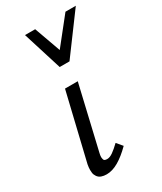

<svg xmlns="http://www.w3.org/2000/svg" viewBox="-191 -823 761 900"><g transform="rotate(-30 189.5 -373.5)"><path d="M110 5Q94 5 81.5 0.5Q69 -4 61.5 -15Q54 -26 53 -36.5Q52 -47 52 -52Q52 -65 55 -81L141 -441H210L130 -99Q127 -87 127 -78Q127 -72 129.5 -64Q132 -56 148 -56Q162 -56 179 -68Q196 -80 219 -102L245 -71Q208 -34 174.5 -14.5Q141 5 110 5ZM170 -541 104 -752H159L210 -610L323 -752H379L223 -541Z"/></g></svg>

Font: Isabella Sans
Style: Italic
Weight: 400
Italic angle: -12°
Designer: Christian Thalmann (Catharsis Fonts), Cristiano Sobral
Foundry: The Isabella Sans Project Authors
Version: Version 2.026; ttfautohint (v1.8.4.7-5d5b-dirty)